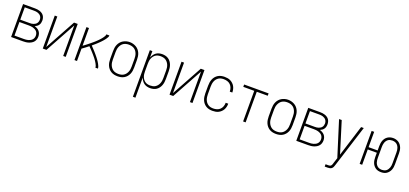

<svg xmlns="http://www.w3.org/2000/svg" viewBox="31 -1582 6062 2847"><g transform="rotate(20 3062.5 -158.0)"><path d="M69 0V-520H256Q276 -520 296 -517.5Q316 -515 335 -508.5Q354 -502 371 -490.5Q388 -479 399.5 -462.5Q411 -446 416 -426Q421 -406 421 -386Q421 -368 416.5 -349.5Q412 -331 401.5 -315.5Q391 -300 375.5 -289Q360 -278 343 -271Q364 -265 384 -254Q404 -243 418.5 -226Q433 -209 440 -187.5Q447 -166 447 -143Q447 -121 440.5 -99Q434 -77 419.5 -59.5Q405 -42 385.5 -30.5Q366 -19 344.5 -12Q323 -5 300.5 -2.5Q278 0 256 0ZM109 -288H256Q271 -288 286 -289.5Q301 -291 315 -296Q329 -301 342 -309Q355 -317 364 -329Q373 -341 377.5 -356Q382 -371 382 -386Q382 -401 377.5 -415.5Q373 -430 364 -442Q355 -454 342 -462Q329 -470 315 -475Q301 -480 286 -481.5Q271 -483 256 -483H109ZM109 -37H256Q273 -37 290.5 -38.5Q308 -40 325 -45Q342 -50 357.5 -58.5Q373 -67 384.5 -80Q396 -93 401.5 -109.5Q407 -126 407 -144Q407 -161 401.5 -178Q396 -195 384.5 -208Q373 -221 357.5 -229.5Q342 -238 325 -243Q308 -248 290.5 -249.5Q273 -251 256 -251H109Z M569 0V-520H609V-39L873 -520H931V0H891V-481L627 0Z M1069 0V-520H1109V-241Q1121 -249 1132.5 -257.5Q1144 -266 1155 -274.5Q1166 -283 1177.5 -292Q1189 -301 1200 -310Q1211 -319 1221.5 -328Q1232 -337 1243 -346Q1254 -355 1264.5 -364.5Q1275 -374 1285.5 -384Q1296 -394 1306 -404Q1316 -414 1325.5 -424.5Q1335 -435 1344 -446Q1353 -457 1361 -468.5Q1369 -480 1376 -493Q1383 -506 1383 -520H1431Q1431 -505 1423.5 -491Q1416 -477 1407.5 -464.5Q1399 -452 1389.5 -440Q1380 -428 1369.5 -416.5Q1359 -405 1348.5 -394Q1338 -383 1327 -372.5Q1316 -362 1305 -351.5Q1294 -341 1282.5 -331Q1271 -321 1259 -311Q1247 -301 1236 -291Q1248 -278 1260.5 -265Q1273 -252 1285 -239Q1297 -226 1309 -212.5Q1321 -199 1332.5 -185Q1344 -171 1355.5 -157Q1367 -143 1377.5 -128.5Q1388 -114 1398 -99Q1408 -84 1416.5 -68Q1425 -52 1432 -35Q1439 -18 1439 0H1399Q1399 -17 1392.5 -32.5Q1386 -48 1378 -62.5Q1370 -77 1360.5 -91Q1351 -105 1341 -118.5Q1331 -132 1320 -145Q1309 -158 1298.5 -170.5Q1288 -183 1276.5 -195.5Q1265 -208 1253.5 -220.5Q1242 -233 1230.5 -245Q1219 -257 1207 -269Q1183 -249 1158.5 -231Q1134 -213 1109 -195V0Z M1750 8Q1723 8 1697 2.5Q1671 -3 1648 -16.5Q1625 -30 1607.5 -50.5Q1590 -71 1579.5 -95.5Q1569 -120 1565 -146.5Q1561 -173 1561 -200V-320Q1561 -347 1565 -373.5Q1569 -400 1579.5 -424.5Q1590 -449 1607.5 -469.5Q1625 -490 1648 -503.5Q1671 -517 1697 -524Q1723 -531 1750 -531Q1777 -531 1803 -524Q1829 -517 1852 -503.5Q1875 -490 1892.5 -469.5Q1910 -449 1920.5 -424.5Q1931 -400 1935 -373.5Q1939 -347 1939 -320V-200Q1939 -173 1935 -146.5Q1931 -120 1920.5 -95.5Q1910 -71 1892.5 -50.5Q1875 -30 1852 -16.5Q1829 -3 1803 2.5Q1777 8 1750 8ZM1750 -29Q1772 -29 1793 -33.5Q1814 -38 1832 -49.5Q1850 -61 1863.5 -78.5Q1877 -96 1885 -116Q1893 -136 1896 -157Q1899 -178 1899 -200V-320Q1899 -342 1896 -363.5Q1893 -385 1885 -405Q1877 -425 1863.5 -442.5Q1850 -460 1831 -471Q1812 -482 1791 -486.5Q1770 -491 1748 -491Q1727 -491 1706 -486Q1685 -481 1667 -469.5Q1649 -458 1636 -440.5Q1623 -423 1615 -403.5Q1607 -384 1604 -362.5Q1601 -341 1601 -320V-200Q1601 -178 1604 -157Q1607 -136 1615 -116Q1623 -96 1636.5 -78.5Q1650 -61 1668 -49.5Q1686 -38 1707.5 -33.5Q1729 -29 1750 -29Z M2069 215V-520H2109V-418Q2118 -442 2132.5 -463.5Q2147 -485 2167.5 -500Q2188 -515 2213 -521.5Q2238 -528 2264 -528Q2289 -528 2314.5 -522Q2340 -516 2361.5 -501.5Q2383 -487 2398.5 -466Q2414 -445 2423 -421Q2432 -397 2435.5 -371.5Q2439 -346 2439 -320V-200Q2439 -174 2435.5 -148.5Q2432 -123 2423 -99Q2414 -75 2398.5 -54Q2383 -33 2361.5 -18.5Q2340 -4 2314.5 2Q2289 8 2264 8Q2238 8 2213 1.5Q2188 -5 2167.5 -20Q2147 -35 2132.5 -56.5Q2118 -78 2109 -102V215ZM2251 -29Q2272 -29 2293.5 -33.5Q2315 -38 2333 -50Q2351 -62 2364 -79Q2377 -96 2385 -116Q2393 -136 2396 -157.5Q2399 -179 2399 -200V-320Q2399 -341 2396 -362.5Q2393 -384 2385 -404Q2377 -424 2364 -441Q2351 -458 2333 -470Q2315 -482 2293.5 -486.5Q2272 -491 2251 -491Q2230 -491 2209 -486Q2188 -481 2171 -469Q2154 -457 2141.5 -440Q2129 -423 2121.5 -403Q2114 -383 2111.5 -362Q2109 -341 2109 -320V-200Q2109 -179 2111.5 -158Q2114 -137 2121.5 -117Q2129 -97 2141.5 -80Q2154 -63 2171 -51Q2188 -39 2209 -34Q2230 -29 2251 -29Z M2569 0V-520H2609V-39L2873 -520H2931V0H2891V-481L2627 0Z M3247 8Q3221 8 3195 2.5Q3169 -3 3146 -17Q3123 -31 3106 -51.5Q3089 -72 3079 -96.5Q3069 -121 3065 -147.5Q3061 -174 3061 -200V-320Q3061 -346 3065 -372.5Q3069 -399 3079 -423.5Q3089 -448 3106 -468.5Q3123 -489 3146 -503Q3169 -517 3195 -522.5Q3221 -528 3247 -528Q3272 -528 3296 -524Q3320 -520 3341.5 -509Q3363 -498 3381 -481Q3399 -464 3410.5 -443Q3422 -422 3427.5 -398Q3433 -374 3433 -350Q3433 -349 3433 -349Q3433 -349 3433 -348H3393Q3393 -348 3393 -348.5Q3393 -349 3393 -349Q3393 -378 3383 -406Q3373 -434 3352.5 -454Q3332 -474 3304 -482.5Q3276 -491 3247 -491Q3226 -491 3205 -486.5Q3184 -482 3166 -470Q3148 -458 3135 -441Q3122 -424 3114.5 -404Q3107 -384 3104 -362.5Q3101 -341 3101 -320V-200Q3101 -179 3104 -157.5Q3107 -136 3114.5 -116Q3122 -96 3135 -79Q3148 -62 3166 -50Q3184 -38 3205 -33.5Q3226 -29 3247 -29Q3276 -29 3304 -37.5Q3332 -46 3352.5 -66Q3373 -86 3383 -114Q3393 -142 3393 -171Q3393 -171 3393 -171.5Q3393 -172 3393 -172H3433Q3433 -171 3433 -171Q3433 -171 3433 -170Q3433 -146 3427.5 -122Q3422 -98 3410.5 -77Q3399 -56 3381 -39Q3363 -22 3341.5 -11Q3320 0 3296 4Q3272 8 3247 8Z M3730 0V-483H3557V-520H3943V-483H3770V0Z M4250 8Q4223 8 4197 2.5Q4171 -3 4148 -16.5Q4125 -30 4107.5 -50.5Q4090 -71 4079.5 -95.5Q4069 -120 4065 -146.5Q4061 -173 4061 -200V-320Q4061 -347 4065 -373.5Q4069 -400 4079.5 -424.5Q4090 -449 4107.5 -469.5Q4125 -490 4148 -503.5Q4171 -517 4197 -524Q4223 -531 4250 -531Q4277 -531 4303 -524Q4329 -517 4352 -503.5Q4375 -490 4392.5 -469.5Q4410 -449 4420.5 -424.5Q4431 -400 4435 -373.5Q4439 -347 4439 -320V-200Q4439 -173 4435 -146.5Q4431 -120 4420.5 -95.5Q4410 -71 4392.5 -50.5Q4375 -30 4352 -16.5Q4329 -3 4303 2.5Q4277 8 4250 8ZM4250 -29Q4272 -29 4293 -33.5Q4314 -38 4332 -49.5Q4350 -61 4363.5 -78.5Q4377 -96 4385 -116Q4393 -136 4396 -157Q4399 -178 4399 -200V-320Q4399 -342 4396 -363.5Q4393 -385 4385 -405Q4377 -425 4363.5 -442.5Q4350 -460 4331 -471Q4312 -482 4291 -486.5Q4270 -491 4248 -491Q4227 -491 4206 -486Q4185 -481 4167 -469.5Q4149 -458 4136 -440.5Q4123 -423 4115 -403.5Q4107 -384 4104 -362.5Q4101 -341 4101 -320V-200Q4101 -178 4104 -157Q4107 -136 4115 -116Q4123 -96 4136.5 -78.5Q4150 -61 4168 -49.5Q4186 -38 4207.5 -33.5Q4229 -29 4250 -29Z M4569 0V-520H4756Q4776 -520 4796 -517.5Q4816 -515 4835 -508.5Q4854 -502 4871 -490.5Q4888 -479 4899.5 -462.5Q4911 -446 4916 -426Q4921 -406 4921 -386Q4921 -368 4916.5 -349.5Q4912 -331 4901.5 -315.5Q4891 -300 4875.5 -289Q4860 -278 4843 -271Q4864 -265 4884 -254Q4904 -243 4918.5 -226Q4933 -209 4940 -187.5Q4947 -166 4947 -143Q4947 -121 4940.5 -99Q4934 -77 4919.5 -59.5Q4905 -42 4885.5 -30.5Q4866 -19 4844.5 -12Q4823 -5 4800.5 -2.5Q4778 0 4756 0ZM4609 -288H4756Q4771 -288 4786 -289.5Q4801 -291 4815 -296Q4829 -301 4842 -309Q4855 -317 4864 -329Q4873 -341 4877.5 -356Q4882 -371 4882 -386Q4882 -401 4877.5 -415.5Q4873 -430 4864 -442Q4855 -454 4842 -462Q4829 -470 4815 -475Q4801 -480 4786 -481.5Q4771 -483 4756 -483H4609ZM4609 -37H4756Q4773 -37 4790.5 -38.5Q4808 -40 4825 -45Q4842 -50 4857.5 -58.5Q4873 -67 4884.5 -80Q4896 -93 4901.5 -109.5Q4907 -126 4907 -144Q4907 -161 4901.5 -178Q4896 -195 4884.5 -208Q4873 -221 4857.5 -229.5Q4842 -238 4825 -243Q4808 -248 4790.5 -249.5Q4773 -251 4756 -251H4609Z M5096 215V178H5143Q5153 178 5163.5 175.5Q5174 173 5181 165.5Q5188 158 5192 148Q5196 138 5199 128Q5199 128 5199 127.5Q5199 127 5199 127Q5199 127 5199 126.5Q5199 126 5199 126L5229 34L5055 -520H5097L5249 -29L5403 -520H5445L5237 137Q5237 137 5237 137Q5237 137 5237 137Q5237 137 5237 137Q5237 137 5237 137Q5232 153 5225.5 169Q5219 185 5206 196.5Q5193 208 5176.5 211.5Q5160 215 5143 215Z M5908 8Q5885 8 5862.5 3Q5840 -2 5821 -15Q5802 -28 5788 -46Q5774 -64 5766 -85.5Q5758 -107 5755 -129.5Q5752 -152 5752 -175V-242H5609V0H5569V-520H5609V-278H5752V-345Q5752 -368 5755 -390.5Q5758 -413 5766 -434.5Q5774 -456 5788 -474.5Q5802 -493 5821 -505.5Q5840 -518 5862.5 -524Q5885 -530 5908 -530Q5931 -530 5953 -524Q5975 -518 5994 -505.5Q6013 -493 6027 -474.5Q6041 -456 6049.5 -434.5Q6058 -413 6061 -390.5Q6064 -368 6064 -345V-175Q6064 -152 6061 -129.5Q6058 -107 6049.5 -85.5Q6041 -64 6027 -46Q6013 -28 5994 -15Q5975 -2 5952.5 3Q5930 8 5908 8ZM5908 -29Q5925 -29 5942.5 -33.5Q5960 -38 5974 -48.5Q5988 -59 5998 -74Q6008 -89 6014 -105.5Q6020 -122 6022 -139.5Q6024 -157 6024 -175V-345Q6024 -363 6022 -380.5Q6020 -398 6014 -415Q6008 -432 5998 -447Q5988 -462 5973.5 -472Q5959 -482 5941.5 -486.5Q5924 -491 5906 -491Q5889 -491 5871.5 -486.5Q5854 -482 5840 -471Q5826 -460 5816.5 -445.5Q5807 -431 5801.5 -414Q5796 -397 5794 -380Q5792 -363 5792 -345V-175Q5792 -157 5794 -139.5Q5796 -122 5801.5 -105.5Q5807 -89 5817 -74Q5827 -59 5841 -48.5Q5855 -38 5872.5 -33.5Q5890 -29 5908 -29Z"/></g></svg>

Font: Zed Sans Extralight
Style: Regular
Weight: 200
Designer: Belleve Invis
Foundry: Belleve Invis
Version: Version 1.0.0; ttfautohint (v1.8.4)